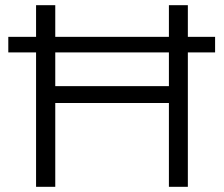

<svg xmlns="http://www.w3.org/2000/svg" viewBox="-20 -720 863 740"><path d="M631 -700H704V0H631ZM193 0H119V-700H193ZM638 -323H185V-388H638ZM12 -518V-578H809V-518Z"/></svg>

Font: MOST Montserrat
Style: Regular
Weight: 400
Designer: Julieta Ulanovsky
Foundry: Julieta Ulanovsky
Version: Version 8.000;March 11, 2024;FontCreator 15.0.0.2926 64-bit